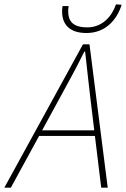

<svg xmlns="http://www.w3.org/2000/svg" viewBox="-62 -864 580 884"><path d="M204 -396C246 -474 286 -544 326 -626H330C338 -546 348 -470 356 -396L372 -264H132ZM-42 0H-12L118 -238H375L404 0H434L350 -660H320ZM336 -712C428 -712 478 -778 498 -842L472 -844C454 -790 410 -738 340 -738C272 -738 252 -768 252 -812C252 -820 252 -824 254 -836H226C224 -824 224 -818 224 -810C224 -756 254 -712 336 -712Z"/></svg>

Font: Source Sans Pro ExtraLight
Style: Italic
Weight: 200
Italic angle: -11°
Designer: Paul D. Hunt
Foundry: Adobe Systems Incorporated
Version: Version 3.006;hotconv 1.0.111;makeotfexe 2.5.65597